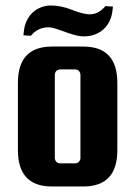

<svg xmlns="http://www.w3.org/2000/svg" viewBox="-20 -667 492 697"><path d="M286 -535C339 -535 384 -570 389 -634L390 -643L363 -645C328 -605 297 -610 242 -631C215 -642 189 -647 165 -647C116 -647 71 -613 66 -548L65 -539L92 -537C109 -558 131 -568 158 -568C171 -567 189 -561 214 -552C238 -543 259 -537 277 -535ZM406 -366C406 -454 365 -498 282 -498H169C86 -498 45 -454 45 -366V-122C45 -34 86 10 169 10H282C365 10 406 -34 406 -122ZM272 -94C272 -83 264 -74 253 -74H198C187 -74 179 -83 179 -94V-395C179 -406 187 -415 198 -415H253C264 -415 272 -406 272 -395Z"/></svg>

Font: sklik
Style: Regular
Weight: 400
Designer: Joe Prince
Foundry: Joe Prince
Version: Version 1.001